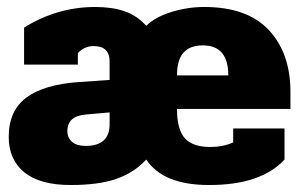

<svg xmlns="http://www.w3.org/2000/svg" viewBox="-20 -515 867 550"><path d="M5 -123Q5 -198 55.5 -235.5Q106 -273 206 -280L294 -286V-339Q294 -383 248 -383Q222 -383 203 -363V-330H49V-436Q144 -495 253 -495Q302 -495 337.5 -482.5Q373 -470 399 -441Q424 -466 470.5 -480.5Q517 -495 565 -495Q688 -495 750 -429Q812 -363 812 -251V-203H487Q487 -144 509.5 -119Q532 -94 582 -94Q619 -94 648 -107V-147H795V-58Q728 15 579 15Q447 15 399 -58Q364 -20 313 -2.5Q262 15 183 15Q94 15 49.5 -21.5Q5 -58 5 -123ZM634 -299Q634 -385 561 -385Q524 -385 505.5 -364Q487 -343 487 -299ZM294 -159V-193L227 -187Q173 -183 173 -140Q173 -120 186.5 -108.5Q200 -97 225 -97Q294 -97 294 -159Z"/></svg>

Font: Pridi
Style: Bold
Weight: 700
Designer: Katatrad Team
Foundry: CadsonDemak
Version: Version 1.001